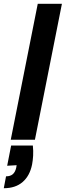

<svg xmlns="http://www.w3.org/2000/svg" viewBox="-45 -740 348 1017"><path d="M129 31Q132 60 130.5 85Q129 110 125 131Q113 191 75 224Q37 257 -25 257L-13 194Q10 194 23 182.5Q36 171 41 148L43 135L-7 138L14 31ZM155 -720H283L140 0H12Z"/></svg>

Font: Albert Sans
Style: Bold Italic
Weight: 700
Italic angle: -11.25°
Designer: Andreas Rasmussen
Foundry: a.Foundry
Version: Version 1.025